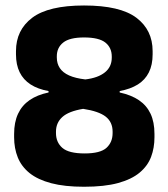

<svg xmlns="http://www.w3.org/2000/svg" viewBox="-20 -674 623 710"><path d="M290.8 16.6Q218.9 16.6 169.4 3.5Q119.9 -9.6 89.6 -33.8Q59.4 -58.1 45.8 -91.8Q32.2 -125.5 32.2 -166.4V-178.7Q32.2 -222 46.7 -253.2Q61.2 -284.3 89.5 -303.8Q117.8 -323.3 159.5 -332V-337.3Q120.2 -344.3 93.3 -361.6Q66.4 -378.9 52.7 -406.8Q39.1 -434.7 39.1 -473.1V-484.9Q39.1 -563 99.2 -608.4Q159.3 -653.7 290.8 -653.7Q424.2 -653.7 484.3 -608.4Q544.4 -563 544.4 -484.9V-473.1Q544.4 -434 530.5 -406.3Q516.7 -378.6 489.6 -361.6Q462.5 -344.7 422.6 -337.3V-332Q465.1 -322.8 493.7 -303.5Q522.2 -284.2 536.7 -253.5Q551.2 -222.7 551.2 -178.7V-166.4Q551.2 -127.2 538.7 -93.9Q526.1 -60.5 496.4 -35.7Q466.8 -10.9 416.4 2.9Q366.1 16.6 290.8 16.6ZM293 -106.6Q350.9 -106.6 373.7 -127.3Q396.4 -148 396.4 -182V-187.2Q396.4 -222.5 371 -242.6Q345.5 -262.6 287.4 -271.5Q233.7 -262.5 210.4 -241.2Q187 -219.9 187 -187.2V-182Q187 -147.7 210.7 -127.1Q234.4 -106.6 293 -106.6ZM295.5 -380.3Q342.5 -385.9 367.9 -406.4Q393.3 -426.8 393.3 -460.8V-465.2Q393.3 -497.6 369.7 -516.6Q346 -535.5 290.8 -535.5Q237.4 -535.5 213.8 -516.7Q190.1 -497.9 190.1 -465.9V-461.5Q190.1 -438.8 201.3 -422.1Q212.4 -405.4 235.6 -395Q258.8 -384.6 295.5 -380.3Z"/></svg>

Font: Anek Tamil Medium
Style: Regular
Weight: 500
Designer: Aadarsh Rajan (Tamil), Yesha Goshar (Latin)
Foundry: Ek Type
Version: Version 1.003